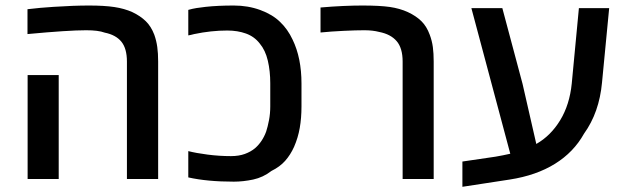

<svg xmlns="http://www.w3.org/2000/svg" viewBox="-20 -661 2307 709"><path d="M448.7 0V-433.6Q448.7 -481.9 428.2 -507.1Q407.7 -532.2 366.7 -540.5Q342.8 -549.3 298.3 -549.3Q231.9 -549.3 81.5 -535.2V-627Q106 -629.9 129.9 -632.1Q153.8 -634.3 177.7 -635.7Q215.3 -638.2 248 -639.4Q280.8 -640.6 309.1 -640.6Q365.2 -640.6 402.3 -635Q439.5 -629.4 468.8 -616.2Q498.5 -602.1 518.3 -582.8Q538.1 -563.5 549.8 -532.7Q557.6 -510.7 560.8 -487.3Q564 -463.9 564 -433.6V0ZM82 0V-383.8H196.8V0Z M843.3 9.8Q745.1 9.8 675.3 -5.9V-103Q703.6 -95.7 746.6 -90.1Q789.6 -84.5 833 -84.5Q861.8 -84.5 884 -92.5Q906.2 -100.6 921.9 -113.8Q949.2 -137.7 962.9 -175.3Q968.8 -193.4 973.4 -217.5Q978 -241.7 978 -268.1V-353.5Q978 -398.4 969 -437Q960 -475.6 939 -500.5Q919.4 -525.9 888.4 -537.1Q857.4 -548.3 819.3 -548.3Q759.8 -548.3 697.3 -535.2Q689.9 -533.2 684.3 -532Q678.7 -530.8 675.3 -530.3V-624.5Q690.9 -628.9 705.8 -631.3Q720.7 -633.8 739.3 -635.7Q762.2 -638.2 788.1 -639.4Q814 -640.6 843.3 -640.6Q896 -640.6 941.2 -624Q986.3 -607.4 1014.2 -580.1Q1042.5 -553.2 1060.5 -514.6Q1093.3 -447.3 1093.3 -352.5V-268.1Q1093.3 -225.1 1086.9 -188.7Q1080.6 -152.3 1065.9 -118.7Q1052.7 -89.4 1033 -67.1Q1013.2 -44.9 982.4 -29.8Q951.7 -5.9 914.8 2Q877.9 9.8 843.3 9.8Z M1466.8 0V-433.6Q1466.8 -483.4 1444.8 -509Q1422.9 -534.7 1380.4 -543Q1356.4 -549.3 1325.7 -549.3Q1294.9 -549.3 1248.8 -547.1Q1202.6 -544.9 1163.6 -541V-633.3Q1208.5 -637.2 1247.3 -638.9Q1286.1 -640.6 1317.9 -640.6Q1382.3 -640.6 1419.4 -635.3Q1456.5 -629.9 1486.3 -616.2Q1516.6 -602.1 1536.1 -582.8Q1555.7 -563.5 1566.9 -532.7Q1575.2 -510.7 1578.4 -487.3Q1581.5 -463.9 1581.5 -433.6V0Z M1687.5 28.8V-64.5L1810.1 -82.5Q1838.4 -87.4 1864.3 -93.3L1720.7 -630.9H1835L1909.7 -351.1L1960.4 -129.4Q2013.7 -159.7 2048.6 -217Q2083.5 -274.4 2091.3 -352.5L2117.7 -630.9H2229.5L2203.1 -356.4Q2192.9 -245.6 2136.7 -167.5Q2098.6 -99.1 2029.5 -56.2Q1960.4 -13.2 1862.3 2Q1815.4 9.3 1771.7 15.9Q1728 22.5 1687.5 28.8Z"/></svg>

Font: Open Sans SemiBold
Style: Regular
Weight: 600
Designer: Monotype Design Team
Foundry: Monotype Imaging Inc.
Version: Version 3.003; ttfautohint (v1.8.4)